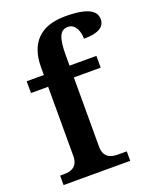

<svg xmlns="http://www.w3.org/2000/svg" viewBox="-143 -851 754 934"><g transform="rotate(-20 234.0 -384.5)"><path d="M22 0H367V-49H323C288 -49 248 -58 248 -117V-475H387V-536H248V-592C248 -679 263 -716 304 -716C345 -716 359 -670 359 -635C430 -635 468 -655 468 -697C468 -738 431 -769 310 -769C180 -769 115 -700 115 -577V-536H26V-475H115V-117C115 -58 75 -49 41 -49H22Z"/></g></svg>

Font: Noto Serif Oriya SemiBold
Style: Regular
Weight: 600
Designer: David Williams
Foundry: Google LLC, David Williams
Version: Version 1.051